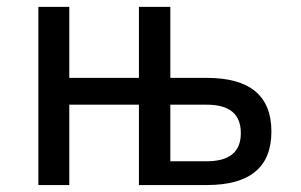

<svg xmlns="http://www.w3.org/2000/svg" viewBox="-20 -532 865 552"><path d="M574.7 -68.4Q672.4 -68.4 672.4 -149.4Q672.4 -231 574.7 -231H469.7V-68.4ZM379.4 -231H179.2V0H90.3V-512.2H179.2V-308.1H379.4V-512.2H469.7V-308.1H574.7Q760.3 -308.1 760.3 -153.8Q760.3 0 574.7 0H379.4Z"/></svg>

Font: Cadman
Style: Regular
Weight: 400
Designer: Paul James MIller
Foundry: High-Logic / Made with FontCreator
Version: Version 2.114;March 28, 2021;FontCreator 13.0.0.2683 64-bit